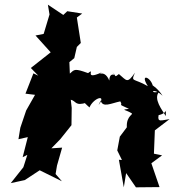

<svg xmlns="http://www.w3.org/2000/svg" viewBox="-20 -767 746 822"><path d="M411 -337C419 -304 456 -325 495 -333C510 -310 476 -327 532 -301C493 -297 520 -297 542 -283C556 -277 520 -274 523 -222L493 -182L482 -123L502 -82L489 -83L510 35L520 -26L562 35L663 34L628 -68L674 -102L639 -109L643 -209L706 -257C670 -252 653 -242 659 -274C705 -284 688 -316 690 -270C675 -295 634 -345 662 -375C618 -362 632 -398 676 -357C657 -387 634 -401 634 -401C623 -439 578 -453 613 -398C551 -434 539 -414 558 -456C524 -407 523 -422 489 -450C468 -434 480 -440 458 -462C491 -427 449 -472 448 -422C423 -482 385 -429 415 -457C334 -420 391 -481 357 -454C299 -475 299 -470 279 -452L277 -501L298 -518L309 -566L326 -583L309 -692L332 -709L268 -719L251 -703L185 -747L192 -705L167 -622L132 -615L197 -543L112 -476L144 -443L123 -453L89 -366L130 -361L92 -294L67 -220L59 -171L99 -180L77 -94L97 -104L80 -51L26 17L86 4L150 -38L245 9L218 -22L224 -58L246 -135L200 -132L238 -171L286 -231L287 -305L283 -340C307 -335 300 -311 352 -328C303 -360 362 -308 363 -307C380 -348 439 -367 402 -317Z"/></svg>

Font: Asimov Aggro
Style: It
Weight: 500
Designer: Google
Version: Version 2.000980; 2014